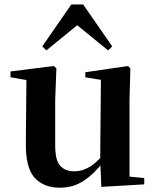

<svg xmlns="http://www.w3.org/2000/svg" viewBox="-20 -850 718 886"><path d="M255.7 16.2Q182.1 16.2 140.2 -29.3Q98.3 -74.7 99.3 -187.9L102 -497.7L132 -475.4L28.4 -493.5V-520.2L228 -545.4L240.2 -534.8L234.7 -388.7V-177.8Q234.7 -111 257.7 -85.3Q280.7 -59.5 321.8 -59.5Q364.7 -59.5 402.5 -85.8Q440.3 -112.1 469.6 -153.8L503.2 -103H456Q418.4 -51 368.8 -17.4Q319.2 16.2 255.7 16.2ZM447.6 12.4 442.4 -109.4V-111.9L445.6 -481.6L373.7 -493.2V-516.6L570.9 -545.4L581.6 -534.8L577.6 -388.7V-35L645.6 -28.5V0.7ZM478.9 -617.5 297 -765.6H375.6L194 -617.5L175.1 -635.9L309.2 -829.5H363.7L497.8 -635.9Z"/></svg>

Font: Noto Serif SC
Style: Regular
Weight: 200
Designer: Ryoko NISHIZUKA 西塚涼子 (kana & ideographs); Frank Grießhammer (Latin, Greek & Cyrillic); Wenlong ZHANG 张文龙 (bopomofo); San
Foundry: Adobe
Version: Version 2.001;hotconv 1.1.0;makeotfexe 2.6.0